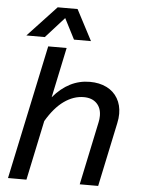

<svg xmlns="http://www.w3.org/2000/svg" viewBox="-62 -1000 774 1048"><g transform="rotate(5 325.0 -476.0)"><path d="M492 -382Q492 -425 466.5 -450.5Q441 -476 396 -476Q340 -476 288 -439Q236 -402 192 -327L123 0H22L178 -735H279L221 -460Q307 -562 422 -562Q474 -562 513.5 -542.5Q553 -523 574.5 -486.5Q596 -450 596 -402Q596 -377 590 -350L516 0H415L488 -346Q492 -363 492 -382ZM211 -952H320L408 -784H315L257 -897L155 -784H54Z"/></g></svg>

Font: Azeret Mono
Style: Italic
Weight: 400
Italic angle: -12°
Designer: Martin Vácha
Foundry: Displaay
Version: Version 1.000; Glyphs 3.0.3, build 3074